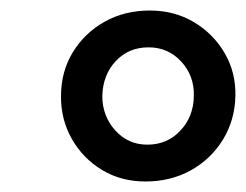

<svg xmlns="http://www.w3.org/2000/svg" viewBox="-20 -819 468 365"><path d="M256.5 -474Q210 -474 173.8 -496Q137.5 -518 116.5 -555Q95.5 -592 96 -636.5Q96 -683 118.5 -719.8Q141 -756.5 179 -777.8Q217 -799 265 -799Q311.5 -799 348.5 -777Q385.5 -755 407 -718.2Q428.5 -681.5 427.5 -636.5Q426.5 -590.5 403.8 -553.5Q381 -516.5 342.8 -495.2Q304.5 -474 256.5 -474ZM260 -544Q298 -544 323 -570.8Q348 -597.5 348.5 -636.5Q349.5 -675 324.5 -702Q299.5 -729 262.5 -729Q224.5 -729 200 -702.8Q175.5 -676.5 174.5 -636.5Q174.5 -598.5 199 -571.2Q223.5 -544 260 -544Z"/></svg>

Font: Merriweather 36pt Black
Style: Italic
Weight: 900
Italic angle: -7.8°
Version: Version 2.101